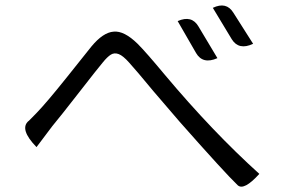

<svg xmlns="http://www.w3.org/2000/svg" viewBox="-20 -728 1040 710"><path d="M115 -184Q50 -251 86 -281Q80 -274 115 -310Q151 -347 227 -442Q303 -538 318 -556Q361 -608 400 -611Q439 -615 489 -566Q520 -535 589 -452Q766 -241 939 -85Q882 -22 859 -43Q811 -89 645 -277Q616 -310 548 -390Q481 -471 458 -496Q435 -522 419 -528Q403 -534 390 -526Q377 -518 360 -497Q343 -477 273 -387Q203 -297 173 -261Q131 -206 115 -184ZM637 -650Q689 -673 714 -630L784 -513Q730 -489 705 -532L637 -650ZM767 -699Q817 -723 843 -681L916 -566Q863 -541 837 -583L767 -699Z"/></svg>

Font: Swei Half Moon CJK TC
Style: DemiLight
Weight: 350
Version: Version 2.125